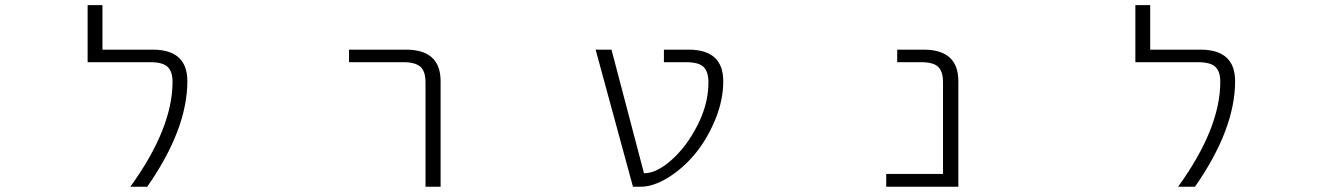

<svg xmlns="http://www.w3.org/2000/svg" viewBox="-20 -712 5040 733"><path d="M562.5 -522.5Q695.3 -522.5 695.3 -402.3Q695.3 -218.8 542 1H477.5Q638.7 -221.7 638.7 -399.4Q638.7 -439.5 619.6 -457Q600.6 -474.6 553.7 -474.6H314.5V-692.4H371.1V-522.5Z M1312.5 -474.6V-522.5H1529.3Q1662.1 -522.5 1662.1 -402.3V1H1604.5V-398.4Q1604.5 -439.5 1585 -457Q1565.4 -474.6 1519.5 -474.6Z M2441.4 -50.8Q2486.3 -50.8 2543.5 -101.1Q2600.6 -151.4 2642.6 -233.4Q2684.6 -315.4 2684.6 -396.5Q2684.6 -439.5 2665.5 -457Q2646.5 -474.6 2599.6 -474.6H2514.6V-522.5H2608.4Q2741.2 -522.5 2741.2 -402.3Q2741.2 -329.1 2710.4 -254.9Q2679.7 -180.7 2634.3 -125.5Q2588.9 -70.3 2531.7 -34.7Q2474.6 1 2424.8 1H2396.5L2253.9 -522.5H2314.5L2438.5 -50.8Z M3580.1 -398.4Q3580.1 -439.5 3561.5 -457Q3543 -474.6 3496.1 -474.6H3405.3V-522.5H3505.9Q3638.7 -522.5 3638.7 -402.3V1H3363.3V-47.9H3580.1Z M4562.5 -522.5Q4695.3 -522.5 4695.3 -402.3Q4695.3 -218.8 4542 1H4477.5Q4638.7 -221.7 4638.7 -399.4Q4638.7 -439.5 4619.6 -457Q4600.6 -474.6 4553.7 -474.6H4314.5V-692.4H4371.1V-522.5Z"/></svg>

Font: GenEi Gothic M Light
Style: Regular
Weight: 300
Designer: o_tamon (Modified); [Source Han Sans]
Ryoko NISHIZUKA  (kana & ideographs); Paul D. Hunt (Latin, Greek & Cyrillic); Wenl
Version: Version 1.1a;Original Version 1.004